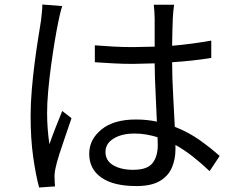

<svg xmlns="http://www.w3.org/2000/svg" viewBox="-20 -791 1040 848"><path d="M254.9 -764.2Q250.5 -751.5 245.4 -730.5Q240.2 -709.5 237.8 -695.8Q230.5 -661.1 221.9 -610.1Q213.4 -559.1 205.6 -501.7Q197.8 -444.3 192.9 -389.6Q188 -335 188 -293Q188 -224.1 198.2 -153.8Q210 -188 226.1 -229Q242.2 -270 254.9 -300.8L295.9 -269Q284.2 -233.9 269.5 -191.9Q254.9 -149.9 242.4 -111.1Q230 -72.3 225.1 -47.9Q222.7 -37.6 221.4 -24.9Q220.2 -12.2 221.2 -2.9Q221.2 4.4 221.7 14.2Q222.2 23.9 223.1 32.2L152.8 37.1Q138.2 -16.1 126.7 -96.9Q115.2 -177.7 115.2 -278.8Q115.2 -334 120.4 -394.8Q125.5 -455.6 133.1 -513.7Q140.6 -571.8 148.4 -620.4Q156.2 -668.9 161.1 -700.2Q163.1 -717.3 165 -736.3Q167 -755.4 167 -771ZM675.8 -185.1Q651.9 -192.4 626.5 -196.8Q601.1 -201.2 574.2 -201.2Q517.6 -201.2 481.7 -179Q445.8 -156.7 445.8 -120.1Q445.8 -81.5 480 -61.3Q514.2 -41 567.9 -41Q630.9 -41 653.8 -70.8Q676.8 -100.6 676.8 -149.9ZM749 -770Q744.6 -740.2 743.2 -710Q742.2 -689.9 741.5 -657Q740.7 -624 740.2 -588.9Q785.6 -592.8 829.3 -598.6Q873 -604.5 913.1 -611.8V-535.2Q871.6 -528.3 828.4 -523.7Q785.2 -519 740.2 -516.1Q740.7 -440.4 744.9 -367.2Q749 -293.9 752 -231Q813 -207 862.1 -172.1Q911.1 -137.2 950.2 -102.1L905.8 -35.2Q868.7 -70.3 831.1 -99.9Q793.5 -129.4 754.9 -150.9V-129.9Q754.9 -88.9 739.7 -52Q724.6 -15.1 687 7.8Q649.4 30.8 582 30.8Q481.4 30.8 427.7 -6.8Q374 -44.4 374 -111.8Q374 -174.8 428 -219Q481.9 -263.2 580.1 -263.2Q629.4 -263.2 672.9 -253.9Q670.9 -311.5 667.2 -380.6Q663.6 -449.7 663.1 -511.2L566.9 -508.8Q524.4 -508.8 483.9 -511Q443.4 -513.2 398.9 -516.1V-590.8Q441.9 -587.4 482.9 -585.2Q523.9 -583 568.8 -583L663.1 -585V-709Q663.1 -721.7 661.9 -739.5Q660.6 -757.3 659.2 -770Z"/></svg>

Font: Source Han Sans CN
Style: Regular
Weight: 400
Designer: Ryoko NISHIZUKA  (kana, bopomofo & ideographs); Paul D. Hunt (Latin, Greek & Cyrillic); Sandoll Communications , Soo-you
Foundry: Adobe
Version: Version 2.004;hotconv 1.0.118;makeotfexe 2.5.65603